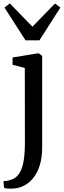

<svg xmlns="http://www.w3.org/2000/svg" viewBox="-40 -860 373 1122"><path d="M35.5 242Q28 242.5 17 242.2Q6 242 -3.5 241Q-13 240 -16 238.5L-20 199Q-12.5 199 3.2 196.2Q19 193.5 35 186.5Q60.5 175 76.2 147.5Q92 120 98.8 76.2Q105.5 32.5 105.5 -28L105 -463L33.5 -481.5V-524L179 -548H187.5L206.5 -533V0Q206.5 58.5 193.2 103Q180 147.5 156.2 177.8Q132.5 208 101.5 224.2Q70.5 240.5 35.5 242ZM109 -624.5 -14 -816 17.5 -840 149.5 -704 281.5 -839.5 313 -816 190.5 -624.5Z"/></svg>

Font: Merriweather 60pt
Style: Regular
Weight: 400
Version: Version 2.100